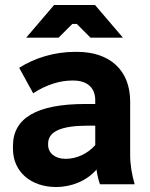

<svg xmlns="http://www.w3.org/2000/svg" viewBox="-20 -739 603 770"><path d="M473 -588 361 -719H197L85 -588H215L270 -643H288L343 -588ZM205 11C269 11 329 -15 367 -59C370 -37 375 -16 381 0H520C509 -39 502 -77 502 -119V-332C502 -457 421 -531 289 -531H280C200 -531 119 -507 57 -467L113 -365C167 -400 221 -416 269 -416H274C332 -416 362 -385 362 -337V-322H323C126 -322 32 -265 32 -154V-142C32 -50 104 11 205 11ZM243 -102C201 -102 173 -125 173 -158V-163C173 -211 224 -235 332 -235H362V-157C331 -122 287 -102 243 -102Z"/></svg>

Font: Fixel Text Bold
Style: Bold
Weight: 700
Width: 4
Designer: AlfaBravo + MacPaw
Foundry: Kyrylo Tkachov, Marchela Mozhyna, Serhii Makarenko, Maria Weinstein, Zakhar Kryvoshyya
Version: Version 1.211